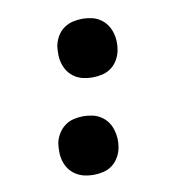

<svg xmlns="http://www.w3.org/2000/svg" viewBox="-66 -591 632 661"><g transform="rotate(-10 250.0 -260.0)"><path d="M209 8Q193 8 177.5 4.5Q162 1 148.5 -7.5Q135 -16 126 -28Q117 -40 112 -55Q107 -70 106.5 -86.5Q106 -103 108 -119Q111 -136 120.5 -152Q130 -168 144 -178.5Q158 -189 175 -193Q192 -197 209 -197Q225 -197 241 -193.5Q257 -190 270 -181.5Q283 -173 292 -161Q301 -149 306 -133.5Q311 -118 312 -102Q313 -86 310 -70Q307 -53 298 -37Q289 -21 275 -10.5Q261 0 243.5 4Q226 8 209 8ZM264 -323Q248 -323 232 -326.5Q216 -330 203 -338.5Q190 -347 181 -359Q172 -371 167 -386.5Q162 -402 161.5 -418Q161 -434 163 -450Q166 -467 175 -483Q184 -499 198.5 -509.5Q213 -520 230 -524Q247 -528 264 -528Q280 -528 296 -524.5Q312 -521 325 -512.5Q338 -504 347 -492Q356 -480 361 -465Q366 -450 367 -433.5Q368 -417 365 -401Q362 -384 353 -368Q344 -352 330 -341.5Q316 -331 298.5 -327Q281 -323 264 -323Z"/></g></svg>

Font: Iosevka Aile Extrabold Oblique
Style: Regular
Weight: 800
Italic angle: -9°
Designer: Belleve Invis
Foundry: Belleve Invis
Version: Version 31.1.0; ttfautohint (v1.8.4)